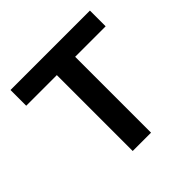

<svg xmlns="http://www.w3.org/2000/svg" viewBox="-169 -832 993 993"><g transform="rotate(-45 327.5 -335.0)"><path d="M618 -670H37V-555H261V0H395V-555H618Z"/></g></svg>

Font: LT Wave Alt Bold
Style: Regular
Weight: 700
Designer: Daniel Lyons
Version: Version 2.5 (Glyphs App)